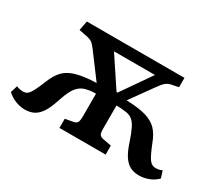

<svg xmlns="http://www.w3.org/2000/svg" viewBox="-100 -714 1046 925"><g transform="rotate(30 423.0 -251.5)"><path d="M105 7Q79 7 52.5 -3.5Q26 -14 6 -33L18 -72Q25 -68 35.5 -66Q46 -64 55 -64Q69 -64 78.5 -71Q88 -78 99.5 -99.5Q111 -121 127 -161Q144 -204 168 -228Q192 -252 233.5 -263.5Q275 -275 342 -277L245 -407Q229 -429 217.5 -437Q206 -445 184 -449L143 -457L153 -510H696V-458L657 -450Q641 -447 628 -436.5Q615 -426 595 -397L509 -277Q575 -275 615.5 -263.5Q656 -252 679.5 -228Q703 -204 719 -161Q742 -103 756.5 -83.5Q771 -64 791 -64Q801 -64 811 -66Q821 -68 828 -72L840 -33Q820 -13 793.5 -3Q767 7 741 7Q711 7 689.5 -4.5Q668 -16 651 -43Q634 -70 620 -115Q607 -153 595.5 -176.5Q584 -200 569.5 -212Q555 -224 533 -227Q522 -229 507 -230Q492 -231 479 -231V-102Q479 -80 484 -71Q489 -62 504 -59L552 -50V0H295V-51L339 -59Q355 -62 360 -71.5Q365 -81 365 -107V-231Q352 -231 341 -230Q330 -229 322 -227Q297 -223 280 -210Q263 -197 250.5 -174Q238 -151 226 -115Q212 -70 195 -43Q178 -16 156.5 -4.5Q135 7 105 7ZM447 -287H452L566 -451H338Z"/></g></svg>

Font: Literata 18pt Medium
Style: Regular
Weight: 500
Designer: Latin by Veronika Burian and Jose Scaglione. Greek by Irene Vlachou. Cyrillic by Vera Evstafieva.
Foundry: TypeTogether
Version: Version 3.103;gftools[0.9.29]